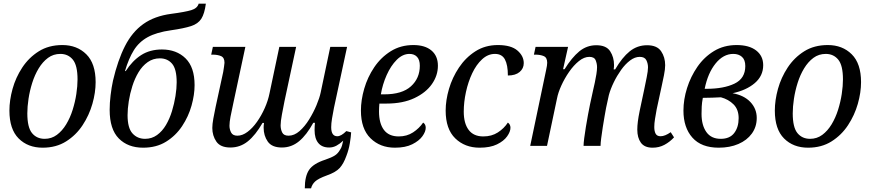

<svg xmlns="http://www.w3.org/2000/svg" viewBox="-20 -790 4720 1040"><path d="M211 10Q131 10 81 -40Q31 -90 31 -191Q31 -247 48 -308.5Q65 -370 100.5 -424Q136 -478 190 -512Q244 -546 318 -546Q397 -546 447.5 -496Q498 -446 498 -345Q498 -289 480.5 -227.5Q463 -166 427.5 -112Q392 -58 338 -24Q284 10 211 10ZM222 -38Q259 -38 288 -59.5Q317 -81 338.5 -116.5Q360 -152 373.5 -195Q387 -238 393.5 -281Q400 -324 400 -360Q400 -436 374.5 -467Q349 -498 307 -498Q269 -498 240 -476.5Q211 -455 189.5 -419.5Q168 -384 154.5 -341Q141 -298 134.5 -255Q128 -212 128 -176Q128 -100 153.5 -69Q179 -38 222 -38Z M755 10Q673 10 623.5 -40Q574 -90 574 -195Q574 -232 579 -274Q584 -316 592 -353Q618 -464 657 -540.5Q696 -617 756.5 -660Q817 -703 907 -715Q983 -725 1016 -735Q1049 -745 1056 -770H1095Q1088 -716 1070.5 -688.5Q1053 -661 1014.5 -648.5Q976 -636 906 -626Q828 -615 780.5 -589Q733 -563 705 -518Q677 -473 657 -405H661Q697 -461 744.5 -491.5Q792 -522 857 -522Q936 -522 985 -474Q1034 -426 1034 -329Q1034 -277 1017.5 -218Q1001 -159 966.5 -107Q932 -55 879.5 -22.5Q827 10 755 10ZM766 -38Q802 -38 830.5 -58.5Q859 -79 879 -113Q899 -147 911.5 -188Q924 -229 930.5 -270Q937 -311 937 -344Q937 -416 912 -445Q887 -474 846 -474Q809 -474 780 -453.5Q751 -433 730.5 -399Q710 -365 697 -324Q684 -283 677.5 -241.5Q671 -200 671 -166Q671 -97 697.5 -67.5Q724 -38 766 -38Z M1228 9Q1174 9 1152 -23Q1130 -55 1130 -97Q1130 -117 1135.5 -147.5Q1141 -178 1148 -211L1189 -400Q1191 -413 1193.5 -429Q1196 -445 1196 -450Q1196 -478 1177.5 -486Q1159 -494 1132 -494H1124L1133 -536H1309L1244 -232Q1234 -187 1228.5 -157.5Q1223 -128 1223 -109Q1223 -89 1232 -72Q1241 -55 1266 -55Q1293 -55 1320.5 -75.5Q1348 -96 1372 -130Q1396 -164 1414 -204.5Q1432 -245 1440 -285L1493 -536H1584L1521 -242Q1514 -207 1507 -169.5Q1500 -132 1500 -111Q1500 -90 1508.5 -72.5Q1517 -55 1543 -55Q1574 -55 1602.5 -80Q1631 -105 1654.5 -143Q1678 -181 1694.5 -220.5Q1711 -260 1717 -289L1769 -536H1860L1789 -206Q1783 -176 1778.5 -148.5Q1774 -121 1774 -101Q1774 -52 1807 -52Q1828 -52 1856 -80L1882 -73Q1881 -51 1875 -14.5Q1869 22 1856 55Q1841 97 1820 120Q1799 143 1751 160Q1704 177 1687 193Q1670 209 1665 230H1631Q1631 165 1654 130.5Q1677 96 1742 75Q1777 63 1794 52Q1811 41 1822 21Q1829 11 1832.5 -1.5Q1836 -14 1839 -28Q1821 -11 1802.5 -1Q1784 9 1763 9Q1724 9 1704 -15.5Q1684 -40 1684 -85Q1684 -93 1684.5 -105Q1685 -117 1686 -125H1677Q1641 -59 1600 -25Q1559 9 1507 9Q1453 9 1430.5 -23Q1408 -55 1408 -99Q1408 -110 1410 -124H1402Q1364 -58 1322.5 -24.5Q1281 9 1228 9Z M2119 10Q2039 10 1987 -41Q1935 -92 1935 -191Q1935 -248 1953 -310Q1971 -372 2007 -425.5Q2043 -479 2096.5 -512.5Q2150 -546 2219 -546Q2282 -546 2317 -516.5Q2352 -487 2352 -434Q2352 -381 2319.5 -334.5Q2287 -288 2224.5 -258.5Q2162 -229 2074 -229H2035Q2034 -218 2033.5 -207Q2033 -196 2033 -186Q2033 -122 2059.5 -86.5Q2086 -51 2140 -51Q2184 -51 2217.5 -73Q2251 -95 2272 -126Q2286 -117 2286 -98Q2286 -77 2268 -52Q2250 -27 2213 -8.5Q2176 10 2119 10ZM2043 -279H2062Q2158 -279 2206 -322.5Q2254 -366 2254 -434Q2254 -466 2239 -482Q2224 -498 2198 -498Q2161 -498 2129 -466Q2097 -434 2074.5 -383.5Q2052 -333 2043 -279Z M2578 10Q2498 10 2446 -40.5Q2394 -91 2394 -191Q2394 -247 2412 -308.5Q2430 -370 2466 -424Q2502 -478 2555 -512Q2608 -546 2677 -546Q2748 -546 2782.5 -516.5Q2817 -487 2817 -448Q2817 -419 2794.5 -400Q2772 -381 2731 -381Q2731 -438 2715 -468Q2699 -498 2661 -498Q2623 -498 2591.5 -469Q2560 -440 2538 -393.5Q2516 -347 2504 -292Q2492 -237 2492 -185Q2492 -122 2518.5 -86.5Q2545 -51 2598 -51Q2643 -51 2676.5 -72.5Q2710 -94 2731 -126Q2745 -116 2745 -98Q2745 -77 2727 -51.5Q2709 -26 2672 -8Q2635 10 2578 10Z M3515 10Q3471 10 3451.5 -17Q3432 -44 3432 -88Q3432 -107 3435 -131.5Q3438 -156 3445 -190L3469 -303Q3476 -337 3483 -371.5Q3490 -406 3490 -425Q3490 -446 3481 -464Q3472 -482 3445 -482Q3419 -482 3393 -462.5Q3367 -443 3344.5 -411.5Q3322 -380 3304.5 -344Q3287 -308 3278 -275L3263 -206Q3260 -190 3255 -161.5Q3250 -133 3245 -101Q3240 -69 3236.5 -41.5Q3233 -14 3233 0H3141Q3141 -14 3144.5 -41.5Q3148 -69 3153.5 -102.5Q3159 -136 3165 -168.5Q3171 -201 3176 -225L3193 -303Q3197 -320 3202 -343Q3207 -366 3210.5 -388.5Q3214 -411 3214 -426Q3214 -445 3206.5 -463.5Q3199 -482 3172 -482Q3144 -482 3115.5 -459Q3087 -436 3062.5 -400.5Q3038 -365 3020.5 -326.5Q3003 -288 2997 -256L2943 0H2852L2938 -410Q2941 -422 2942.5 -433.5Q2944 -445 2944 -450Q2944 -478 2925.5 -486Q2907 -494 2880 -494H2872L2881 -536H3057L3030 -415H3038Q3077 -478 3117.5 -511.5Q3158 -545 3210 -545Q3264 -545 3285 -512.5Q3306 -480 3306 -438Q3306 -432 3305.5 -426Q3305 -420 3304 -414H3312Q3350 -479 3391 -512Q3432 -545 3485 -545Q3539 -545 3561 -512.5Q3583 -480 3583 -437Q3583 -415 3576.5 -382.5Q3570 -350 3564 -323L3537 -198Q3532 -171 3528 -146Q3524 -121 3524 -102Q3524 -79 3531.5 -65.5Q3539 -52 3558 -52Q3582 -52 3613 -74L3631 -46Q3608 -21 3579 -5.5Q3550 10 3515 10Z M3873 10Q3779 10 3730.5 -44.5Q3682 -99 3682 -191Q3682 -251 3701.5 -313Q3721 -375 3757.5 -428Q3794 -481 3847.5 -513.5Q3901 -546 3970 -546Q4038 -546 4076 -516.5Q4114 -487 4114 -437Q4114 -379 4068.5 -340Q4023 -301 3948 -285Q4010 -274 4044.5 -237.5Q4079 -201 4079 -151Q4079 -103 4052.5 -66.5Q4026 -30 3979.5 -10Q3933 10 3873 10ZM3952 -498Q3898 -498 3856 -446Q3814 -394 3797 -309H3808Q3900 -309 3958.5 -337Q4017 -365 4017 -432Q4017 -466 3999 -482Q3981 -498 3952 -498ZM3884 -38Q3933 -38 3957 -69.5Q3981 -101 3981 -150Q3981 -197 3953.5 -224.5Q3926 -252 3885 -263Q3864 -262 3839 -261Q3814 -260 3787 -260Q3782 -234 3781 -213Q3780 -192 3780 -173Q3780 -112 3806 -75Q3832 -38 3884 -38Z M4357 10Q4277 10 4227 -40Q4177 -90 4177 -191Q4177 -247 4194 -308.5Q4211 -370 4246.5 -424Q4282 -478 4336 -512Q4390 -546 4464 -546Q4543 -546 4593.5 -496Q4644 -446 4644 -345Q4644 -289 4626.5 -227.5Q4609 -166 4573.5 -112Q4538 -58 4484 -24Q4430 10 4357 10ZM4368 -38Q4405 -38 4434 -59.5Q4463 -81 4484.5 -116.5Q4506 -152 4519.5 -195Q4533 -238 4539.5 -281Q4546 -324 4546 -360Q4546 -436 4520.5 -467Q4495 -498 4453 -498Q4415 -498 4386 -476.5Q4357 -455 4335.5 -419.5Q4314 -384 4300.5 -341Q4287 -298 4280.5 -255Q4274 -212 4274 -176Q4274 -100 4299.5 -69Q4325 -38 4368 -38Z"/></svg>

Font: Noto Serif SemiCondensed
Style: Italic
Weight: 400
Width: 4
Italic angle: -12°
Designer: Monotype Design Team
Foundry: Monotype Imaging Inc.
Version: Version 2.013